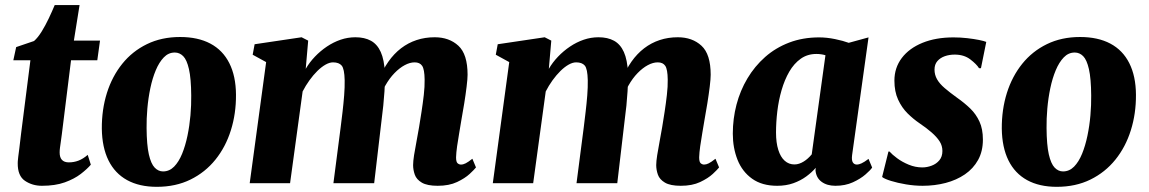

<svg xmlns="http://www.w3.org/2000/svg" viewBox="-20 -708 4442 742"><path d="M219 -189.5Q217 -173 215 -160Q213 -147 211.8 -137.2Q210.5 -127.5 210.5 -119Q210.5 -99.5 219.5 -90Q228.5 -80.5 246 -80.5Q265.5 -80.5 283.2 -87.2Q301 -94 319 -109.5L331 -71.5Q316.5 -54.5 291.8 -35.5Q267 -16.5 230.2 -3.2Q193.5 10 142 10Q105 10 76.5 -9.2Q48 -28.5 48.5 -77.5Q48.5 -80 48.8 -85.2Q49 -90.5 50.5 -102.2Q52 -114 54.8 -135.5Q57.5 -157 61.5 -192L97.5 -475H31.5L42.5 -526L111.5 -549.5Q126 -562 140.8 -585.8Q155.5 -609.5 168.5 -637Q181.5 -664.5 191.5 -688.5H287.5L265.5 -551H366.5L356 -475H254.5Z M676 -565Q745 -565 793 -539.5Q841 -514 866.2 -464Q891.5 -414 892 -342Q892.5 -269 872.2 -204.5Q852 -140 812.5 -91Q773 -42 716 -14Q659 14 586 14Q518.5 14 471.2 -12Q424 -38 399.2 -88.2Q374.5 -138.5 373.5 -210.5Q373 -284.5 393.2 -348.8Q413.5 -413 452.5 -461.5Q491.5 -510 548 -537.5Q604.5 -565 676 -565ZM655.5 -505Q631 -505 613 -486.2Q595 -467.5 582 -436.5Q569 -405.5 561 -367.2Q553 -329 549.5 -289Q546 -249 546.5 -213Q547 -148 555.2 -111.5Q563.5 -75 577.8 -60.2Q592 -45.5 610 -45.5Q634.5 -45.5 652.8 -64Q671 -82.5 683.8 -113.8Q696.5 -145 704.5 -183.5Q712.5 -222 716 -262.2Q719.5 -302.5 719 -339Q718.5 -405 710.2 -441Q702 -477 688 -491Q674 -505 655.5 -505Z M1171 -551 1161.5 -442Q1176 -467 1197 -489Q1218 -511 1243.2 -528Q1268.5 -545 1296.2 -554.5Q1324 -564 1353.5 -564Q1389 -564 1413.5 -550.5Q1438 -537 1451.5 -507Q1465 -477 1467.5 -426.5Q1467.5 -418.5 1467.5 -409Q1467.5 -399.5 1466.8 -389.2Q1466 -379 1464.5 -369L1443.5 -398Q1459 -438.5 1480.8 -469.5Q1502.5 -500.5 1530 -521.5Q1557.5 -542.5 1590 -553.2Q1622.5 -564 1660 -564Q1716 -564 1751.5 -531.2Q1787 -498.5 1787 -419Q1787 -403.5 1783.2 -372.8Q1779.5 -342 1774 -308Q1768.5 -274 1763.5 -247Q1759.5 -222 1754.8 -194.8Q1750 -167.5 1746.5 -142.8Q1743 -118 1742.5 -100Q1742.5 -82 1748.5 -77Q1754.5 -72 1761.5 -72Q1770 -72 1779.5 -76.8Q1789 -81.5 1805.5 -94.5L1819.5 -61Q1813.5 -53 1795.2 -36Q1777 -19 1746.2 -4.5Q1715.5 10 1671.5 10Q1631 10 1610.2 -2.2Q1589.5 -14.5 1583 -33Q1576.5 -51.5 1576.5 -70Q1576.5 -84.5 1580.2 -108.5Q1584 -132.5 1589.5 -160.8Q1595 -189 1599.5 -216.5Q1604 -243.5 1609 -276Q1614 -308.5 1617.8 -341Q1621.5 -373.5 1621 -400.5Q1620.5 -440 1611.5 -453.5Q1602.5 -467 1582.5 -467Q1564 -467 1544 -456.2Q1524 -445.5 1504.5 -425.5Q1485 -405.5 1469.2 -377.5Q1453.5 -349.5 1444 -315.5L1467.5 -404.5Q1467.5 -382 1465.8 -354.8Q1464 -327.5 1461.2 -299.8Q1458.5 -272 1455 -247L1426 0H1268.5L1296.5 -216Q1300 -244 1303.8 -275.8Q1307.5 -307.5 1310 -339.2Q1312.5 -371 1312 -398Q1311 -442 1300.5 -454.5Q1290 -467 1267 -467Q1253.5 -467 1238 -458.2Q1222.5 -449.5 1206.5 -433.8Q1190.5 -418 1175.8 -397.5Q1161 -377 1149.5 -354.5L1101 0H945L1008.5 -468L956.5 -496.5L964 -537L1145.5 -564Z M2110.5 -551 2101 -442Q2115.5 -467 2136.5 -489Q2157.5 -511 2182.8 -528Q2208 -545 2235.8 -554.5Q2263.5 -564 2293 -564Q2328.5 -564 2353 -550.5Q2377.5 -537 2391 -507Q2404.5 -477 2407 -426.5Q2407 -418.5 2407 -409Q2407 -399.5 2406.2 -389.2Q2405.5 -379 2404 -369L2383 -398Q2398.5 -438.5 2420.2 -469.5Q2442 -500.5 2469.5 -521.5Q2497 -542.5 2529.5 -553.2Q2562 -564 2599.5 -564Q2655.5 -564 2691 -531.2Q2726.5 -498.5 2726.5 -419Q2726.5 -403.5 2722.8 -372.8Q2719 -342 2713.5 -308Q2708 -274 2703 -247Q2699 -222 2694.2 -194.8Q2689.5 -167.5 2686 -142.8Q2682.5 -118 2682 -100Q2682 -82 2688 -77Q2694 -72 2701 -72Q2709.5 -72 2719 -76.8Q2728.5 -81.5 2745 -94.5L2759 -61Q2753 -53 2734.8 -36Q2716.5 -19 2685.8 -4.5Q2655 10 2611 10Q2570.5 10 2549.8 -2.2Q2529 -14.5 2522.5 -33Q2516 -51.5 2516 -70Q2516 -84.5 2519.8 -108.5Q2523.5 -132.5 2529 -160.8Q2534.5 -189 2539 -216.5Q2543.5 -243.5 2548.5 -276Q2553.5 -308.5 2557.2 -341Q2561 -373.5 2560.5 -400.5Q2560 -440 2551 -453.5Q2542 -467 2522 -467Q2503.5 -467 2483.5 -456.2Q2463.5 -445.5 2444 -425.5Q2424.5 -405.5 2408.8 -377.5Q2393 -349.5 2383.5 -315.5L2407 -404.5Q2407 -382 2405.2 -354.8Q2403.5 -327.5 2400.8 -299.8Q2398 -272 2394.5 -247L2365.5 0H2208L2236 -216Q2239.5 -244 2243.2 -275.8Q2247 -307.5 2249.5 -339.2Q2252 -371 2251.5 -398Q2250.5 -442 2240 -454.5Q2229.5 -467 2206.5 -467Q2193 -467 2177.5 -458.2Q2162 -449.5 2146 -433.8Q2130 -418 2115.2 -397.5Q2100.5 -377 2089 -354.5L2040.5 0H1884.5L1948 -468L1896 -496.5L1903.5 -537L2085 -564Z M3273 -108.5Q3270.5 -89 3275.8 -80.5Q3281 -72 3292 -72Q3299 -72 3309.5 -76.8Q3320 -81.5 3336.5 -94L3350.5 -60.5Q3344.5 -51 3325 -34Q3305.5 -17 3276 -3.5Q3246.5 10 3208.5 10Q3176 10 3155 -5.5Q3134 -21 3131.5 -50L3132.5 -59.5Q3117.5 -42 3095.8 -26Q3074 -10 3046 0Q3018 10 2983.5 10Q2925 10 2886.8 -17.2Q2848.5 -44.5 2830.2 -90.5Q2812 -136.5 2812 -191.5Q2812 -249 2826.2 -303.5Q2840.5 -358 2868.5 -405Q2896.5 -452 2937 -487.8Q2977.5 -523.5 3030 -543.5Q3082.5 -563.5 3145.5 -563.5Q3175 -563.5 3206.8 -557Q3238.5 -550.5 3260 -542.5L3336.5 -563.5ZM3170 -494.5Q3162 -497 3153.2 -498.2Q3144.5 -499.5 3135 -499.5Q3100.5 -499.5 3074.5 -481Q3048.5 -462.5 3030.2 -431Q3012 -399.5 3000.5 -359.8Q2989 -320 2984 -277.8Q2979 -235.5 2979 -195.5Q2979 -156.5 2987.8 -128.8Q2996.5 -101 3012.5 -86.8Q3028.5 -72.5 3050 -72.5Q3059.5 -72.5 3068.5 -75.5Q3077.5 -78.5 3086 -83.8Q3094.5 -89 3102.2 -96Q3110 -103 3117 -111.5Z M3771 -444.5H3763.5Q3754 -460 3729.8 -478.5Q3705.5 -497 3669.5 -497Q3649 -497 3631.2 -490.8Q3613.5 -484.5 3602.5 -471.8Q3591.5 -459 3591.5 -439Q3591.5 -419 3601.2 -401.8Q3611 -384.5 3630.5 -367.8Q3650 -351 3678.5 -330.5Q3707 -310.5 3729.5 -288.8Q3752 -267 3765.2 -238.2Q3778.5 -209.5 3778.5 -168.5Q3778.5 -123.5 3760 -90Q3741.5 -56.5 3709 -34.2Q3676.5 -12 3634.5 -1Q3592.5 10 3545.5 10Q3514 10 3481.2 4.5Q3448.5 -1 3423.5 -8.8Q3398.5 -16.5 3389 -24L3413.5 -122.5H3417.5Q3427.5 -111 3447 -96.5Q3466.5 -82 3492 -71.5Q3517.5 -61 3544.5 -61Q3562.5 -61 3580.5 -67.8Q3598.5 -74.5 3610.2 -88.5Q3622 -102.5 3622 -124.5Q3622 -145 3611 -162Q3600 -179 3580.2 -196.2Q3560.5 -213.5 3533 -232Q3509.5 -248 3487.2 -270Q3465 -292 3450.8 -323Q3436.5 -354 3436.5 -396.5Q3436.5 -446 3465 -483.8Q3493.5 -521.5 3545 -542.5Q3596.5 -563.5 3665 -563.5Q3692 -563.5 3718 -560.5Q3744 -557.5 3763.8 -553.5Q3783.5 -549.5 3791.5 -546Z M4154 -565Q4223 -565 4271 -539.5Q4319 -514 4344.2 -464Q4369.5 -414 4370 -342Q4370.5 -269 4350.2 -204.5Q4330 -140 4290.5 -91Q4251 -42 4194 -14Q4137 14 4064 14Q3996.5 14 3949.2 -12Q3902 -38 3877.2 -88.2Q3852.5 -138.5 3851.5 -210.5Q3851 -284.5 3871.2 -348.8Q3891.5 -413 3930.5 -461.5Q3969.5 -510 4026 -537.5Q4082.5 -565 4154 -565ZM4133.5 -505Q4109 -505 4091 -486.2Q4073 -467.5 4060 -436.5Q4047 -405.5 4039 -367.2Q4031 -329 4027.5 -289Q4024 -249 4024.5 -213Q4025 -148 4033.2 -111.5Q4041.5 -75 4055.8 -60.2Q4070 -45.5 4088 -45.5Q4112.5 -45.5 4130.8 -64Q4149 -82.5 4161.8 -113.8Q4174.5 -145 4182.5 -183.5Q4190.5 -222 4194 -262.2Q4197.5 -302.5 4197 -339Q4196.5 -405 4188.2 -441Q4180 -477 4166 -491Q4152 -505 4133.5 -505Z"/></svg>

Font: Merriweather 28pt Black
Style: Italic
Weight: 900
Italic angle: -7.8°
Version: Version 2.101